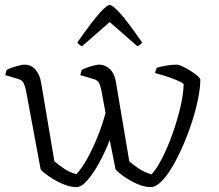

<svg xmlns="http://www.w3.org/2000/svg" viewBox="-20 -764 895 784"><path d="M292 0Q266 0 236 -13Q206 -26 181 -43Q156 -60 146 -72L86 -395Q83 -410 77 -423.5Q71 -437 53 -442L2 -457Q4 -475 9 -480Q24 -487 46.5 -493.5Q69 -500 79 -500Q108 -500 125.5 -479Q143 -458 148 -426L202 -106Q216 -93 240 -76.5Q264 -60 292 -53Q313 -75 335.5 -115Q358 -155 378 -204.5Q398 -254 411 -303L394 -395Q392 -407 386 -422Q380 -437 360 -442L308 -457Q311 -475 316 -480Q330 -487 352 -493.5Q374 -500 384 -500Q410 -500 429 -481.5Q448 -463 453 -431L508 -105Q524 -91 547 -75.5Q570 -60 599 -52Q620 -75 642.5 -119Q665 -163 684 -216.5Q703 -270 716 -324Q729 -378 730 -421Q721 -429 697 -438.5Q673 -448 649 -455.5Q625 -463 613 -466Q616 -479 620 -487Q634 -492 658 -496Q682 -500 701 -500Q710 -500 726 -492.5Q742 -485 758.5 -474.5Q775 -464 786.5 -454Q798 -444 798 -439Q798 -406 789 -361Q780 -316 764 -266.5Q748 -217 727.5 -170Q707 -123 684.5 -84.5Q662 -46 639 -23Q616 0 595 0Q569 0 539 -13.5Q509 -27 485 -44Q461 -61 452 -72L428 -192Q410 -145 386 -101Q362 -57 337.5 -28.5Q313 0 292 0ZM315 -575Q305 -580 301 -584Q297 -588 296 -591Q357 -678 387 -711Q417 -744 428 -744Q439 -744 469 -711.5Q499 -679 560 -591Q559 -588 555 -584Q551 -580 541 -575L428 -674Z"/></svg>

Font: Texturina Thin
Style: Regular
Weight: 100
Designer: Guillermo Torres Carreño
Foundry: Omnibus-Type
Version: Version 1.002; ttfautohint (v1.8.3)